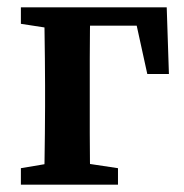

<svg xmlns="http://www.w3.org/2000/svg" viewBox="-20 -504 503 524"><path d="M100 0Q101 -26 101.5 -63Q102 -100 102.5 -140Q103 -180 103 -213V-272Q103 -304 102.5 -344Q102 -384 101.5 -422Q101 -460 100 -484H227Q226 -460 225.5 -422Q225 -384 225 -344Q225 -304 225 -272V-213Q225 -180 225 -140Q225 -100 225.5 -63Q226 -26 227 0ZM172 -434V-484H435L441 -302H382L343 -480L403 -434ZM37 0V-45L138 -62H189L302 -45V0ZM37 -439V-484H161V-423H141Z"/></svg>

Font: Source Serif 4 18pt SemiBold
Style: Regular
Weight: 600
Designer: Frank Grießhammer
Foundry: Adobe Systems Incorporated
Version: Version 4.004;hotconv 1.0.116;makeotfexe 2.5.65601